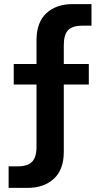

<svg xmlns="http://www.w3.org/2000/svg" viewBox="-20 -749 488 936"><path d="M22 167V62H66Q114 62 136 40Q158 18 158 -34V-553Q158 -640 206 -684.5Q254 -729 334 -729H426V-624H382Q334 -624 312.5 -602.5Q291 -581 291 -528V-9Q291 78 242.5 122.5Q194 167 114 167ZM47 -337V-437H413V-337Z"/></svg>

Font: Mona Sans Expanded SemiBold
Style: Regular
Weight: 600
Width: 7
Designer: Deni Anggara
Foundry: GitHub
Version: Version 2.000